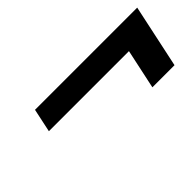

<svg xmlns="http://www.w3.org/2000/svg" viewBox="-17 -645 724 724"><g transform="rotate(-45 345.5 -282.5)"><path d="M637 -156 691 -409H146L126 -315H553L519 -156Z"/></g></svg>

Font: LT Wave Medium
Style: Italic
Weight: 500
Designer: Daniel Lyons
Version: Version 2.5 (Glyphs App)